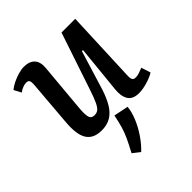

<svg xmlns="http://www.w3.org/2000/svg" viewBox="-211 -653 1029 1029"><g transform="rotate(-45 303.5 -139.0)"><path d="M382 22Q379 57 361.5 99Q344 141 317.5 179.5Q291 218 262 245L221 213Q244 170 258.5 139Q273 108 282 77Q291 46 299 5ZM13 -474Q28 -487 50.5 -498Q73 -509 97 -516Q121 -523 140 -523Q182 -523 202.5 -500.5Q223 -478 219 -435L194 -157Q190 -109 196 -90Q202 -71 225 -71Q242 -71 253.5 -80Q265 -89 276.5 -113Q288 -137 303 -182L413 -510H517L500 -96Q499 -75 504.5 -66.5Q510 -58 525 -58Q537 -58 552 -63Q567 -68 582 -74L599 -21Q588 -14 572.5 -7.5Q557 -1 540 4Q523 9 507 11.5Q491 14 478 14Q431 14 413.5 -14.5Q396 -43 401 -92L428 -361L420 -363L351 -138Q335 -89 314.5 -55Q294 -21 265 -3.5Q236 14 195 14Q133 14 107.5 -26.5Q82 -67 90 -156L111 -412Q113 -438 108 -446Q103 -454 88 -454Q77 -454 62.5 -448.5Q48 -443 35 -433Z"/></g></svg>

Font: Literata Medium
Style: Italic
Weight: 500
Italic angle: -2°
Designer: Latin by Veronika Burian and Jose Scaglione. Greek by Irene Vlachou. Cyrillic by Vera Evstafieva
Foundry: TypeTogether
Version: Version 3.103;gftools[0.9.29]